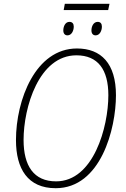

<svg xmlns="http://www.w3.org/2000/svg" viewBox="-20 -980 661 1010"><path d="M315 -927H549L556 -960H321ZM335 -794C357 -794 368 -819 368 -840C368 -855 361 -865 345 -865C323 -865 313 -840 313 -820C313 -804 321 -794 335 -794ZM483 -794C505 -794 516 -819 516 -840C516 -855 509 -865 494 -865C471 -865 461 -840 461 -820C461 -804 469 -794 483 -794ZM273 10C510 10 590 -302 590 -479C590 -646 512 -725 385 -725C167 -725 64 -455 64 -243C64 -92 126 10 273 10ZM275 -26C158 -26 104 -107 104 -244C104 -414 184 -689 382 -689C495 -689 550 -614 550 -479C550 -312 472 -26 275 -26Z"/></svg>

Font: Noto Sans SemiCondensed ExtraLight
Style: Italic
Weight: 200
Width: 4
Italic angle: -12°
Designer: Monotype Design Team
Foundry: Monotype Imaging Inc.
Version: Version 2.013